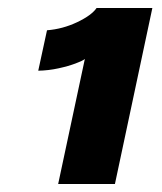

<svg xmlns="http://www.w3.org/2000/svg" viewBox="-20 -757 406 482"><path d="M362.5 -737 268.5 -295H126L193 -609Q188 -604.5 170 -597.8Q152 -591 127 -585.5Q102 -580 76 -579.5L98 -681Q137 -684 173.5 -701.2Q210 -718.5 222.5 -737Z"/></svg>

Font: Epilogue ExtraBold
Style: Italic
Weight: 800
Italic angle: -12°
Designer: Tyler Finck
Foundry: Etcetera Type Co
Version: Version 2.111; ttfautohint (v1.8.3)